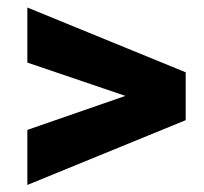

<svg xmlns="http://www.w3.org/2000/svg" viewBox="-20 -559 553 521"><path d="M54.2 -206.5 320.3 -298.8 54.2 -389.2V-538.6L483.9 -362.8V-232.9L54.2 -57.1Z"/></svg>

Font: Vazirmatn RD Black
Style: Regular
Weight: 900
Designer: Saber Rastikerdar
Foundry: Saber Rastikerdar
Version: Version 32.102